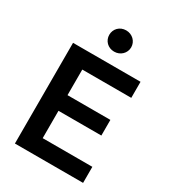

<svg xmlns="http://www.w3.org/2000/svg" viewBox="-229 -1100 1098 1222"><g transform="rotate(30 320.0 -489.0)"><path d="M332 -822C378 -822 413 -857 413 -900C413 -943 378 -978 332 -978C285 -978 252 -943 252 -900C252 -857 285 -822 332 -822ZM579 0V-118H214V-319H529V-434H214V-622H574V-740H78V0Z"/></g></svg>

Font: Be Vietnam Pro SemiBold
Style: Regular
Weight: 600
Designer: Lam Bao, Tony Le, Vietanh Nguyen
Foundry: Yellow Type Foundry
Version: Version 1.002